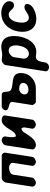

<svg xmlns="http://www.w3.org/2000/svg" viewBox="1060 -1626 768 2927"><g transform="rotate(-90 1443.5 -163.0)"><path d="M440 1C465 1 510 -23 515 -53L579 -467C583 -491 559 -520 534 -520H188C163 -520 128 -483 124 -460L62 -60C57 -27 90 1 120 1C144 1 194 -24 198 -53L244 -347C251 -393 310 -408 343 -408C376 -408 431 -393 424 -347L378 -53C374 -24 416 1 440 1Z M771 -521C740 -521 696 -495 691 -460L629 -60C623 -23 661 1 692 1C791 1 850 -125 897 -193C907 -205 929 -218 941 -220C958 -223 965 -180 965 -180L945 -53C941 -25 985 1 1007 1C1032 1 1077 -23 1082 -53L1146 -467C1152 -508 1108 -521 1076 -521C955 -521 921 -306 837 -306C828 -306 826 -305 822 -313C804 -349 824 -453 827 -473C824 -502 798 -521 771 -521Z M1226 -471C1213 -387 1364 -433 1352 -353L1306 -60C1303 -40 1331 0 1354 0H1567C1670 0 1773 -81 1789 -183C1825 -413 1607 -319 1527 -387C1491 -418 1531 -520 1462 -520H1282C1260 -520 1229 -490 1226 -471ZM1468 -183C1475 -227 1513 -254 1555 -254C1598 -254 1650 -236 1642 -183C1634 -131 1579 -113 1536 -113C1494 -113 1461 -138 1468 -183Z M1990 -520C1960 -520 1919 -492 1914 -460L1820 147C1815 181 1853 201 1880 201C1916 201 1935 185 1953 153C1961 109 1965 0 2040 0C2065 0 2087 7 2113 7C2262 7 2333 -139 2352 -263C2372 -395 2343 -527 2190 -527C2149 -527 2111 -513 2071 -513C2042 -513 2018 -520 1990 -520ZM2134 -414C2212 -414 2221 -328 2212 -267C2202 -203 2171 -106 2086 -106C2042 -106 2006 -149 2013 -193L2035 -333C2042 -376 2095 -414 2134 -414Z M2426 -264C2403 -116 2464 7 2621 7C2690 7 2831 -33 2845 -123C2850 -156 2829 -174 2799 -174C2741 -174 2698 -107 2639 -107C2558 -107 2556 -199 2565 -260C2574 -321 2605 -414 2686 -414C2747 -414 2763 -333 2824 -333C2861 -333 2881 -354 2886 -388C2901 -483 2787 -527 2711 -527C2555 -527 2450 -417 2426 -264Z"/></g></svg>

Font: Asimov Print
Style: Regular
Weight: 500
Designer: Google
Version: Version 2.000980: 2014